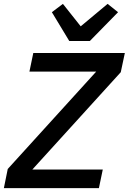

<svg xmlns="http://www.w3.org/2000/svg" viewBox="-33 -972 665 992"><path d="M498 -96 478 0H-13L7 -99L464 -602H119L139 -698H612L591 -599L134 -96ZM431 -760H325L235 -909L292 -952L384 -836L523 -952L577 -909Z"/></svg>

Font: IBM Plex Sans Medium
Style: Italic
Weight: 500
Italic angle: -11.31°
Designer: Mike Abbink, Paul van der Laan, Pieter van Rosmalen
Foundry: Bold Monday
Version: Version 3.201